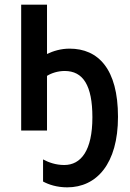

<svg xmlns="http://www.w3.org/2000/svg" viewBox="-20 -561 557 825"><path d="M269 244C395 244 487 143 487 -59C487 -265 402 -352 279 -352C242 -352 209 -342 182 -329V-541H71V0H182V-235C201 -247 229 -256 258 -256C337 -256 377 -194 377 -57C377 86 328 148 256 148C220 148 189 137 165 124V219C189 232 224 244 269 244Z"/></svg>

Font: Noto Sans UI SemiCondensed Medium
Style: Regular
Weight: 500
Width: 4
Designer: Monotype Design Team
Foundry: Monotype Imaging Inc.
Version: Version 1.901